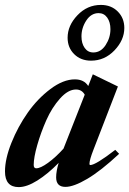

<svg xmlns="http://www.w3.org/2000/svg" viewBox="-27 -746 523 777"><path d="M341.3 -500.5Q299.8 -500.5 273.2 -526.9Q246.6 -553.2 246.6 -593.3Q246.6 -642.6 286.4 -684.3Q326.2 -726.1 381.3 -726.1Q422.9 -726.1 449.5 -699.5Q476.1 -672.9 476.1 -632.8Q476.1 -584 436.3 -542.2Q396.5 -500.5 341.3 -500.5ZM350.6 -533.7Q380.9 -533.7 400.4 -563.5Q419.9 -593.3 419.9 -627.9Q419.9 -656.2 407 -674.6Q394 -692.9 372.1 -692.9Q341.8 -692.9 322.3 -663.1Q302.7 -633.3 302.7 -598.6Q302.7 -570.3 315.7 -552Q328.6 -533.7 350.6 -533.7ZM48.8 11.2Q-6.8 11.2 -6.8 -52.2Q-6.8 -103 19.3 -168.2Q45.4 -233.4 85.2 -290Q125 -346.7 177 -385.7Q229 -424.8 275.9 -424.8Q313 -424.8 330.1 -397.9L348.6 -445.3L450.2 -396L351.6 -141.1Q335 -98.6 335 -83Q335 -78.1 338.4 -78.1Q359.9 -78.1 439.5 -139.6L455.1 -123.5Q381.3 -54.7 326.2 -22.2Q271 10.3 237.8 10.3Q200.2 10.3 200.2 -28.3Q200.2 -52.7 210.4 -86.9Q166.5 -42 124 -15.4Q81.5 11.2 48.8 11.2ZM109.4 -78.6Q109.4 -64.9 119.6 -64.9Q136.7 -64.9 167.2 -86.9Q197.8 -108.9 230 -144.5L315.9 -362.8Q304.2 -383.8 280.3 -383.8Q248.5 -383.8 215.8 -347.2Q183.1 -310.5 160.6 -260Q138.2 -209.5 123.8 -158.9Q109.4 -108.4 109.4 -78.6Z"/></svg>

Font: Elstob 18pt ExtraBold
Style: Italic
Weight: 800
Italic angle: -20°
Designer: Peter S. Baker
Version: Version 1.015